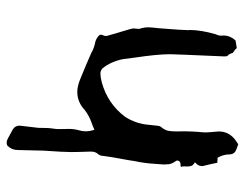

<svg xmlns="http://www.w3.org/2000/svg" viewBox="-102 -656 759 596"><g transform="rotate(-90 278.0 -357.5)"><path d="M128.4 2 113.8 -3.4Q97.2 -8.8 97.2 -25.9Q96.7 -45.4 86.9 -62L71.3 -63Q67.4 -82.5 62.5 -102.1Q61 -106.4 61 -110.8Q61 -123 72.8 -132.3Q63 -138.2 61.3 -144.5Q59.6 -150.9 59.6 -157.2L60.1 -165Q60.1 -170.4 58.6 -176.3L63 -176.8Q78.1 -176.8 78.1 -187.5Q78.1 -190.4 75.7 -192.9Q67.4 -205.1 66.7 -214.4Q65.9 -223.6 65.9 -229Q65.9 -235.4 67.9 -256.8Q69.8 -289.1 76.7 -321.3L79.6 -340.3Q90.3 -397 92.3 -415Q92.3 -425.3 98.1 -433.1Q106 -440.9 106 -455.6Q104.5 -496.6 104.5 -515.6Q104.5 -541 108.9 -602.5Q109.4 -642.6 110.8 -682.6Q110.8 -701.2 124.5 -714.8Q128.9 -716.8 133.8 -716.8Q139.2 -716.8 145 -713.9L174.8 -697.8Q186.5 -690.4 186.5 -676.8Q186.5 -672.9 185.5 -668Q184.6 -663.1 179.7 -618.7Q179.7 -605 179.2 -592.8Q178.7 -580.6 177.2 -571.8Q175.8 -563 175.8 -555.7L176.3 -522.5Q176.3 -507.8 172.4 -493.7Q168.9 -482.9 168.9 -471.7Q168.9 -458.5 173.8 -444.3Q183.6 -449.2 193.8 -452.6Q217.3 -460.4 236.3 -475.6Q260.3 -497.6 291.5 -497.6Q309.1 -497.6 332.5 -487.8Q372.1 -471.7 411.1 -454.6Q426.8 -445.3 445.3 -441.9Q454.1 -439.9 462.4 -433.6Q468.8 -429.2 468.8 -424.3Q468.8 -421.9 467.8 -419.4Q464.8 -414.1 464.8 -408.7Q464.8 -404.3 468.3 -394.5Q469.7 -390.6 474.6 -372.6Q488.3 -328.6 488.3 -323.2Q488.3 -318.8 487.5 -314.7Q486.8 -310.5 486.8 -307.1Q486.8 -305.2 487.3 -303.7Q491.7 -290.5 491.7 -276.9Q491.7 -268.6 488.8 -243.7Q482.9 -169.4 482.9 -152.8L483.4 -147.9Q483.4 -114.3 470.2 -67.9Q465.8 -59.6 465.8 -50.8L466.3 -44.4Q466.3 -22.9 450.7 -6.3L427.2 -2.4Q423.3 -7.8 412.1 -15.1Q409.7 -25.9 402.8 -31.7Q401.4 -33.2 401.4 -42Q408.2 -196.8 408.2 -209Q408.2 -249.5 397.5 -320.3L393.1 -355Q385.3 -394 363.8 -419.9Q356.4 -425.8 347.7 -425.8Q337.9 -425.8 320.3 -421.4Q253.9 -402.8 213.9 -349.1Q193.4 -317.4 189.5 -279.8L186.5 -251.5Q185.5 -240.2 182.1 -237.3Q171.9 -225.1 170.2 -213.6Q168.5 -202.1 168.5 -189Q168.9 -179.7 168.9 -164.6Q168.5 -138.7 167 -121.1Q165.5 -108.9 165.5 -96.7Q165.5 -90.8 168.5 -58.6Q168.5 -24.4 137.7 -3.9Z"/></g></svg>

Font: Kurland
Style: Regular
Weight: 400
Designer: GGBot
Version: 0.22